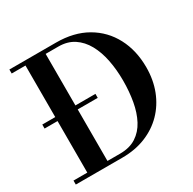

<svg xmlns="http://www.w3.org/2000/svg" viewBox="-164 -917 1088 1084"><g transform="rotate(-30 380.0 -375.0)"><path d="M35 -362V-388H381.5V-362ZM333.5 -750Q449.5 -750 532.8 -702Q616 -654 660.8 -569.2Q705.5 -484.5 705.5 -375Q705.5 -293 678.8 -224.2Q652 -155.5 602.8 -105.2Q553.5 -55 485.2 -27.5Q417 0 333.5 0H29.5V-26H119.5V-724H29.5V-750ZM251 -26H333.5Q396 -26 438.5 -53.5Q481 -81 506.5 -129.2Q532 -177.5 543.2 -240.5Q554.5 -303.5 554.5 -375Q554.5 -446.5 542 -509.5Q529.5 -572.5 502.8 -620.8Q476 -669 434.2 -696.5Q392.5 -724 333.5 -724H251Z"/></g></svg>

Font: Bodoni Moda 9pt SemiBold
Style: Regular
Weight: 600
Designer: Owen Earl
Foundry: indestructible type
Version: Version 2.005